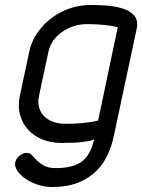

<svg xmlns="http://www.w3.org/2000/svg" viewBox="-20 -574 571 771"><path d="M453 -465Q428 -471 396.5 -474Q365 -477 339 -477H327Q301 -477 276.5 -469Q252 -461 230.5 -446.5Q209 -432 194 -411Q179 -390 174 -364L137 -191Q131 -164 137 -142.5Q143 -121 158 -106.5Q173 -92 194.5 -84.5Q216 -77 242 -77H252Q279 -77 312.5 -80Q346 -83 374 -90ZM437 -28Q429 11 412 48Q395 85 366 113.5Q337 142 293.5 159.5Q250 177 188 177Q159 177 131 167.5Q103 158 82 143.5Q61 129 49.5 111.5Q38 94 41 79Q44 63 58 51.5Q72 40 88 40Q100 40 108.5 49.5Q117 59 128.5 70.5Q140 82 157.5 91.5Q175 101 204 101Q239 101 264.5 94.5Q290 88 307.5 75.5Q325 63 336.5 43Q348 23 355 -4L360 -15Q357 -14 353.5 -12.5Q350 -11 348 -10Q307 -2 277.5 -1Q248 0 226 0Q185 0 150.5 -14Q116 -28 93 -53Q70 -78 60.5 -113Q51 -148 60 -191L97 -364Q106 -408 130.5 -443Q155 -478 189 -503Q223 -528 262.5 -541Q302 -554 343 -554Q368 -554 403 -552Q438 -550 469 -541Q500 -532 518 -512.5Q536 -493 529 -459Z"/></svg>

Font: VDS Compensated
Style: Light Italic
Weight: 300
Italic angle: -12°
Designer: artmaker
Foundry: artmaker
Version: Version 1.000 2012 initial release